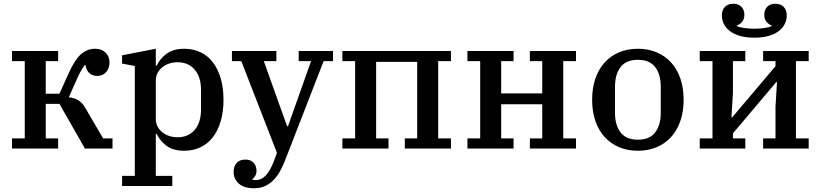

<svg xmlns="http://www.w3.org/2000/svg" viewBox="-20 -792 4377 1024"><path d="M44 -54H112V-466H44V-520H290V-466H224V-292H297L347 -403Q379 -474 412 -503Q445 -532 487 -532Q522 -532 543 -511.5Q564 -491 564 -459Q564 -427 545.5 -407Q527 -387 499 -387Q472 -387 456 -402.5Q440 -418 436 -445H432Q423 -433 413 -416Q403 -399 393 -377L347 -273Q379 -270 400.5 -255.5Q422 -241 438 -211L530 -54H580V0H433L297 -238H224V-54H290V0H44Z M631 146H699V-440L631 -453V-497L811 -532V-442H816Q832 -478 868 -505Q904 -532 962 -532Q1010 -532 1049 -513.5Q1088 -495 1115 -460Q1142 -425 1157 -374.5Q1172 -324 1172 -260Q1172 -196 1157 -145.5Q1142 -95 1115 -60Q1088 -25 1049 -6.5Q1010 12 962 12Q903 12 867.5 -15Q832 -42 816 -78H811V146H899V200H631ZM927 -60Q984 -60 1018 -99Q1052 -138 1052 -207V-313Q1052 -382 1018 -421Q984 -460 927 -460Q904 -460 883.5 -453.5Q863 -447 846.5 -434Q830 -421 820.5 -403Q811 -385 811 -362V-158Q811 -135 820.5 -117Q830 -99 846.5 -86Q863 -73 883.5 -66.5Q904 -60 927 -60Z M1335 212Q1281 212 1253.5 187Q1226 162 1226 125Q1226 94 1242.5 76.5Q1259 59 1289 59Q1317 59 1332.5 76Q1348 93 1348 119Q1348 134 1341.5 145.5Q1335 157 1327 162V166Q1332 168 1336.5 168Q1341 168 1348 168Q1402 168 1441 67L1457 23L1267 -466H1217V-520H1454V-466H1387L1511 -119H1516L1639 -466H1573V-520H1756V-466H1706L1497 72Q1486 99 1471.5 124.5Q1457 150 1437.5 169.5Q1418 189 1393 200.5Q1368 212 1335 212Z M1806 -54H1874V-466H1806V-520H2385V-466H2317V-54H2385V0H2139V-54H2205V-462H1986V-54H2052V0H1806Z M2473 -54H2541V-466H2473V-520H2719V-466H2653V-294H2872V-466H2806V-520H3052V-466H2984V-54H3052V0H2806V-54H2872V-236H2653V-54H2719V0H2473Z M3382 -47Q3445 -47 3474.5 -86Q3504 -125 3504 -190V-330Q3504 -395 3474.5 -434Q3445 -473 3382 -473Q3319 -473 3289.5 -434Q3260 -395 3260 -330V-190Q3260 -125 3289.5 -86Q3319 -47 3382 -47ZM3382 12Q3327 12 3282 -7Q3237 -26 3205 -61Q3173 -96 3155.5 -146.5Q3138 -197 3138 -260Q3138 -323 3155.5 -373.5Q3173 -424 3205 -459Q3237 -494 3282 -513Q3327 -532 3382 -532Q3437 -532 3482 -513Q3527 -494 3559 -459Q3591 -424 3608.5 -373.5Q3626 -323 3626 -260Q3626 -197 3608.5 -146.5Q3591 -96 3559 -61Q3527 -26 3482 -7Q3437 12 3382 12Z M3712 -54H3780V-466H3712V-520H3955V-466H3889V-296L3881 -166H3885L4116 -439V-466H4050V-520H4293V-466H4225V-54H4293V0H4050V-54H4116V-224L4124 -354H4120L3889 -81V-54H3955V0H3712ZM4003 -591Q3959 -591 3926.5 -600.5Q3894 -610 3872.5 -626.5Q3851 -643 3840.5 -664.5Q3830 -686 3830 -709Q3830 -739 3846.5 -755.5Q3863 -772 3891 -772Q3919 -772 3934.5 -755.5Q3950 -739 3950 -713Q3950 -691 3938.5 -676.5Q3927 -662 3910 -656V-653Q3925 -646 3949.5 -642.5Q3974 -639 4003 -639Q4032 -639 4056.5 -642.5Q4081 -646 4096 -653V-656Q4079 -662 4067.5 -676.5Q4056 -691 4056 -713Q4056 -739 4071.5 -755.5Q4087 -772 4115 -772Q4143 -772 4159.5 -755.5Q4176 -739 4176 -709Q4176 -686 4165.5 -664.5Q4155 -643 4133.5 -626.5Q4112 -610 4079.5 -600.5Q4047 -591 4003 -591Z"/></svg>

Font: IBM Plex Serif Medium
Style: Regular
Weight: 500
Designer: Mike Abbink, Paul van der Laan, Pieter van Rosmalen
Foundry: Bold Monday
Version: Version 2.5